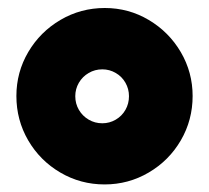

<svg xmlns="http://www.w3.org/2000/svg" viewBox="-20 -456 536 492"><path d="M22 -210Q22 -271 52.5 -322.8Q83 -374.5 135 -405Q187 -435.5 248.5 -435.5Q309.6 -435.5 361.3 -404.8Q413.1 -374 443.4 -322.3Q473.6 -270.5 473.6 -210Q473.6 -148.4 443.4 -96.4Q413.1 -44.4 361.1 -13.9Q309.1 16.6 248 16.6Q186.5 16.6 134.5 -13.9Q82.5 -44.4 52.2 -96.4Q22 -148.4 22 -210ZM310.5 -209.5Q310.5 -228 301.5 -243.9Q292.5 -259.8 276.6 -269Q260.7 -278.3 242.2 -278.3Q223.1 -278.3 207.3 -269Q191.4 -259.8 182.1 -243.9Q172.9 -228 172.9 -209.5Q172.9 -190.4 182.1 -174.6Q191.4 -158.7 207.3 -149.4Q223.1 -140.1 242.2 -140.1Q260.7 -140.1 276.6 -149.4Q292.5 -158.7 301.5 -174.6Q310.5 -190.4 310.5 -209.5Z"/></svg>

Font: SG Kara Bold
Style: Regular
Weight: 400
Designer: Damoon Khanjanzadeh
Version: Version 1.000